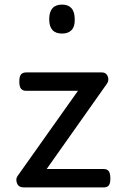

<svg xmlns="http://www.w3.org/2000/svg" viewBox="-20 -815 535 835"><path d="M83 0Q61 0 54 -18Q47 -36 56 -49L319 -420H94Q79 -420 71.5 -429Q64 -438 64 -460Q64 -483 71.5 -491.5Q79 -500 94 -500H423Q436 -500 443 -492Q450 -484 451 -472.5Q452 -461 445 -451L183 -80H431Q446 -80 453 -70.5Q460 -61 460 -38Q460 -17 453 -8.5Q446 0 431 0ZM250 -669Q222 -669 208 -684.5Q194 -700 194 -731Q194 -763 208 -779Q222 -795 250 -795Q277 -795 291 -779Q305 -763 305 -731Q306 -700 291.5 -684.5Q277 -669 250 -669Z"/></svg>

Font: Playwrite ES
Style: Regular
Weight: 400
Designer: Veronika Burian, José Scaglione
Foundry: TypeTogether
Version: Version 1.002